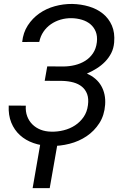

<svg xmlns="http://www.w3.org/2000/svg" viewBox="-20 -741 627 988"><path d="M305.2 -398.9Q335.9 -398.9 365.2 -406Q394.5 -413.1 418.5 -428Q442.4 -442.9 458.5 -466.8Q474.6 -490.7 478.5 -524.4Q481.9 -555.2 472.7 -578.1Q463.4 -601.1 445.1 -616.5Q426.8 -631.8 401.4 -639.4Q376 -647 347.7 -647.5Q318.8 -647.9 291.5 -639.9Q264.2 -631.8 241.7 -616.2Q219.2 -600.6 203.6 -577.6Q188 -554.7 182.1 -525.4L94.2 -524.9Q99.1 -573.2 123 -610.1Q147 -647 182.4 -671.9Q217.8 -696.8 262 -709Q306.2 -721.2 351.6 -720.7Q397 -719.7 438 -707.5Q479 -695.3 509.3 -670.9Q539.6 -646.5 555.7 -609.6Q571.8 -572.8 567.4 -522.5Q564.9 -492.2 552.5 -467.8Q540 -443.4 520.8 -423.6Q501.5 -403.8 477.3 -388.7Q453.1 -373.5 427.2 -362.3Q477.5 -340.3 501.2 -298.6Q524.9 -256.8 521 -202.1Q517.1 -147.5 491.2 -107.2Q465.3 -66.9 426 -40.3Q386.7 -13.7 337.9 -1.2Q289.1 11.2 239.3 10.3Q192.4 9.3 152.1 -4.9Q111.8 -19 82.8 -45.4Q53.7 -71.8 38.1 -110.1Q22.5 -148.4 24.9 -197.8L112.8 -197.3Q110.8 -167 119.9 -142.8Q128.9 -118.7 146.5 -101.1Q164.1 -83.5 188.7 -73.7Q213.4 -64 243.2 -63.5Q275.4 -62.5 307.6 -70.6Q339.8 -78.6 366.2 -95.9Q392.6 -113.3 410.4 -139.2Q428.2 -165 432.6 -200.2Q437 -233.4 428.5 -256.6Q419.9 -279.8 401.9 -294.7Q383.8 -309.6 358.2 -316.7Q332.5 -323.7 302.7 -324.7L210 -325.2L223.1 -399.4ZM235.8 227.1H147.9L191.4 -23.4H279.8Z"/></svg>

Font: Roboto Mono
Style: Italic
Weight: 400
Designer: Google
Version: Version 2.000985; 2015; ttfautohint (v1.3)